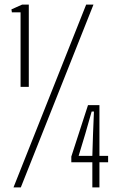

<svg xmlns="http://www.w3.org/2000/svg" viewBox="-20 -820 523 840"><path d="M70 -440V-766H32L30 -779L77 -800H106V-440ZM39 0 357 -800H389L71 0ZM384 0V-110H292V-135L365 -360H415V-138H453V-110H415V0ZM324 -138H384L387 -234L391 -332H381L353 -234Z"/></svg>

Font: Big Shoulders Text Thin
Style: Regular
Weight: 100
Designer: Patric King
Foundry: XO Type Co
Version: Version 1.000; ttfautohint (v1.8.2)